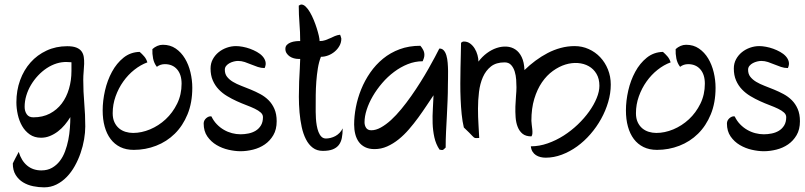

<svg xmlns="http://www.w3.org/2000/svg" viewBox="-20 -657 3527 841"><path d="M293 -346.2V-384.3L273.9 -385.3Q251 -386.2 228.3 -379.2Q205.6 -372.1 184.8 -358.4Q164.1 -344.7 146.5 -325.9Q128.9 -307.1 115.7 -284.9Q102.5 -262.7 95.2 -238.3Q87.9 -213.9 87.9 -189Q87.9 -169.9 97.2 -156.5Q106.4 -143.1 126 -143.1Q167 -143.1 198.2 -159.4Q229.5 -175.8 250.5 -203.6Q271.5 -231.4 282.2 -268.3Q293 -305.2 293 -346.2ZM173.3 163.6Q149.9 163.6 125.5 158.7Q101.1 153.8 81.3 141.8Q61.5 129.9 48.8 109.6Q36.1 89.4 36.1 59.1Q36.1 58.6 39.8 51Q43.5 43.5 48.1 34.7Q52.7 25.9 56.9 18.1Q61 10.3 62 8.3Q73.7 47.4 99.1 68.4Q124.5 89.4 161.1 89.4Q188 89.4 207.8 78.1Q227.5 66.9 241.7 48.6Q255.9 30.3 264.9 6.1Q273.9 -18.1 279.1 -43.9Q284.2 -69.8 286.1 -95.9Q288.1 -122.1 288.1 -144Q277.3 -126.5 263.7 -110.1Q250 -93.8 233.6 -81.3Q217.3 -68.8 198.7 -61.3Q180.2 -53.7 159.7 -53.7Q130.9 -53.7 110.4 -68.1Q89.8 -82.5 76.9 -105Q64 -127.4 57.9 -155Q51.8 -182.6 51.8 -209Q51.8 -260.7 68.1 -305.7Q84.5 -350.6 113.8 -383.5Q143.1 -416.5 184.1 -435.5Q225.1 -454.6 274.4 -454.6Q299.3 -454.6 314.2 -448.7Q329.1 -442.9 336.9 -432.4Q344.7 -421.9 346.9 -407.7Q349.1 -393.6 348.6 -377.2Q348.1 -360.8 346.4 -343Q344.7 -325.2 344.7 -307.1Q344.7 -255.9 349.1 -205.3Q353.5 -154.8 353.5 -103Q353.5 -76.7 348.4 -46.6Q343.3 -16.6 333 13.2Q322.8 43 307.6 70.1Q292.5 97.2 272.5 117.9Q252.4 138.7 227.5 151.1Q202.6 163.6 173.3 163.6Z M429.7 -173.3Q429.7 -215.3 439.9 -260.3Q450.2 -305.2 470.5 -342.5Q490.7 -379.9 521 -404.3Q551.3 -428.7 591.8 -429.7Q602.1 -420.9 611.6 -409.9Q621.1 -398.9 625.5 -383.8Q595.7 -373 568.4 -351.3Q541 -329.6 520 -300Q499 -270.5 486.3 -234.9Q473.6 -199.2 473.6 -161.1Q473.6 -138.2 481.2 -121.8Q488.8 -105.5 501.2 -95Q513.7 -84.5 529.8 -79.6Q545.9 -74.7 563 -74.7Q599.6 -74.7 637.2 -90.3Q674.8 -106 705.6 -134.5Q736.3 -163.1 755.9 -202.9Q775.4 -242.7 775.4 -290.5Q775.4 -330.6 755.6 -353.3Q735.8 -376 702.1 -376Q682.1 -376 667 -364.3Q654.8 -379.9 650.6 -400.6Q646.5 -421.4 647.5 -441.9Q657.2 -450.7 668.9 -455.8Q680.7 -460.9 693.4 -460.9Q725.6 -460.9 749.8 -444.3Q773.9 -427.7 790 -400.9Q806.2 -374 814.2 -340.3Q822.3 -306.6 822.3 -272.5Q822.3 -207 801.5 -156.5Q780.8 -106 745.6 -71.3Q710.4 -36.6 663.8 -18.6Q617.2 -0.5 565.9 -0.5Q532.2 -0.5 506.8 -12.9Q481.4 -25.4 464.4 -48.1Q447.3 -70.8 438.5 -102.5Q429.7 -134.3 429.7 -173.3Z M872.1 -116.2Q872.1 -123 875.2 -129.2Q878.4 -135.3 883.5 -139.6Q888.7 -144 894.5 -146.2Q900.4 -148.4 906.2 -147Q915.5 -127.4 929.7 -112.8Q943.8 -98.1 960.7 -88.4Q977.5 -78.6 996.3 -73.7Q1015.1 -68.8 1033.7 -68.8Q1050.8 -68.8 1068.1 -72.3Q1085.4 -75.7 1099.6 -84.2Q1113.8 -92.8 1122.8 -107.4Q1131.8 -122.1 1131.8 -144Q1131.8 -155.3 1122.1 -164.1Q1112.3 -172.9 1096.2 -180.7Q1080.1 -188.5 1059.3 -196.3Q1038.6 -204.1 1017.1 -213.9Q995.6 -223.6 974.9 -236.1Q954.1 -248.5 938 -265.4Q921.9 -282.2 912.1 -304.7Q902.3 -327.1 902.3 -356.9Q902.3 -379.4 912.1 -397.5Q921.9 -415.5 937.5 -428.2Q953.1 -440.9 973.1 -448Q993.2 -455.1 1013.7 -455.1Q1026.9 -455.1 1043 -452.1Q1059.1 -449.2 1075.2 -443.4Q1091.3 -437.5 1105.7 -429.4Q1120.1 -421.4 1129.9 -410.6Q1139.6 -399.9 1142.8 -387.2Q1146 -374.5 1139.6 -359.9L1139.2 -358.9Q1123.5 -358.9 1109.1 -363.8Q1094.7 -368.7 1080.6 -374.5Q1066.4 -380.4 1052 -385.3Q1037.6 -390.1 1022.5 -390.1Q1014.6 -390.1 1004.6 -387.7Q994.6 -385.3 985.8 -380.6Q977.1 -376 970.9 -368.7Q964.8 -361.3 964.8 -351.6Q964.8 -333 974.6 -320.6Q984.4 -308.1 1000.2 -298.6Q1016.1 -289.1 1036.6 -281.2Q1057.1 -273.4 1078.4 -264.6Q1099.6 -255.9 1120.1 -244.9Q1140.6 -233.9 1156.5 -218Q1172.4 -202.1 1182.1 -179.7Q1191.9 -157.2 1191.9 -126Q1191.9 -89.8 1177.2 -64.9Q1162.6 -40 1139.9 -24.4Q1117.2 -8.8 1088.9 -1.7Q1060.5 5.4 1033.7 5.4Q1009.3 5.4 981.2 -1Q953.1 -7.3 928.7 -21.7Q904.3 -36.1 888.2 -59.3Q872.1 -82.5 872.1 -116.2Z M1481 -94.7Q1481 -70.8 1477.3 -52.5Q1473.6 -34.2 1463.9 -21.7Q1454.1 -9.3 1437.3 -2.7Q1420.4 3.9 1394 3.9Q1368.2 3.9 1350.1 -9.8Q1332 -23.4 1320.1 -46.9Q1308.1 -70.3 1301.5 -100.8Q1294.9 -131.3 1292 -165Q1289.1 -198.7 1289.1 -233.4Q1289.1 -268.1 1290.3 -299.6Q1291.5 -331.1 1293.2 -356.9Q1294.9 -382.8 1294.9 -398.9H1286.6Q1277.3 -398.9 1267.3 -401.6Q1257.3 -404.3 1249 -409.9Q1240.7 -415.5 1235.4 -423.8Q1230 -432.1 1230 -442.9Q1230 -454.1 1237.1 -460.9Q1244.1 -467.8 1254.2 -471.4Q1264.2 -475.1 1275.4 -476.3Q1286.6 -477.5 1294.9 -477.1Q1294.9 -516.1 1291.7 -554.7Q1288.6 -593.3 1288.6 -632.3Q1290.5 -633.3 1293.9 -635.3Q1297.4 -637.2 1299.8 -637.2Q1309.6 -637.2 1319.3 -627.7Q1329.1 -618.2 1337.9 -603Q1346.7 -587.9 1354.2 -569.6Q1361.8 -551.3 1367.4 -533.4Q1373 -515.6 1376.5 -500.5Q1379.9 -485.4 1379.9 -477.1Q1393.6 -477.1 1404.8 -481Q1416 -484.9 1426.3 -489.7Q1436.5 -494.6 1446.8 -499Q1457 -503.4 1469.7 -504.9Q1470.7 -502.4 1472.9 -496.3Q1475.1 -490.2 1475.1 -487.8Q1475.1 -470.7 1467 -456.3Q1459 -441.9 1446.3 -431.2Q1433.6 -420.4 1417.7 -414.3Q1401.9 -408.2 1385.7 -408.2Q1377 -386.2 1372.3 -357.9Q1367.7 -329.6 1365.5 -299.6Q1363.3 -269.5 1363 -240.5Q1362.8 -211.4 1362.8 -187.5Q1362.8 -179.7 1362.8 -166.7Q1362.8 -153.8 1363.8 -138.4Q1364.7 -123 1367.4 -107.4Q1370.1 -91.8 1375 -79.1Q1379.9 -66.4 1387.9 -58.3Q1396 -50.3 1407.7 -50.3Q1417.5 -50.3 1428.2 -53Q1439 -55.7 1449 -61Q1459 -66.4 1467.3 -75Q1475.6 -83.5 1481 -94.7Z M1932.1 -10.7Q1926.8 -5.9 1924.3 -3.4Q1921.9 -1 1919.9 -0.2Q1918 0.5 1914.8 0Q1911.6 -0.5 1905.3 -1.5Q1889.2 -25.4 1882.6 -55.4Q1876 -85.4 1875 -117.2Q1874 -148.9 1876 -180.4Q1877.9 -211.9 1878.9 -239.7Q1864.7 -218.8 1847.9 -193.4Q1831.1 -168 1812 -141.8Q1793 -115.7 1771.5 -90.8Q1750 -65.9 1726.1 -46.6Q1702.1 -27.3 1675.8 -15.6Q1649.4 -3.9 1620.6 -3.9Q1596.2 -3.9 1579.1 -12.5Q1562 -21 1551.5 -35.6Q1541 -50.3 1536.1 -69.8Q1531.2 -89.4 1531.2 -111.3Q1531.2 -147.5 1538.8 -187.3Q1546.4 -227.1 1562 -265.6Q1577.6 -304.2 1601.6 -338.9Q1625.5 -373.5 1657.7 -399.9Q1689.9 -426.3 1730.7 -441.4Q1771.5 -456.5 1821.3 -456.5Q1828.6 -448.2 1833.7 -438.2Q1838.9 -428.2 1838.9 -417Q1838.9 -409.7 1836.7 -402.6Q1834.5 -395.5 1831.5 -388.7Q1797.9 -388.7 1766.1 -376Q1734.4 -363.3 1706.1 -342Q1677.7 -320.8 1654.1 -293.2Q1630.4 -265.6 1613 -235.8Q1595.7 -206.1 1586.2 -176.5Q1576.7 -147 1576.7 -121.6Q1576.7 -107.4 1583.7 -96.9Q1590.8 -86.4 1606.4 -86.4Q1626.5 -86.4 1648.4 -98.6Q1670.4 -110.8 1692.9 -131.3Q1715.3 -151.9 1737.8 -179.2Q1760.3 -206.5 1781.2 -236.3Q1802.2 -266.1 1821.5 -296.9Q1840.8 -327.6 1856.7 -355.7Q1872.6 -383.8 1884.8 -406.7Q1897 -429.7 1904.3 -444.3Q1916 -444.8 1923.6 -436.5Q1931.2 -428.2 1935.3 -414.1Q1939.5 -399.9 1940.9 -382.1Q1942.4 -364.3 1942.6 -346.2Q1942.9 -328.1 1942.4 -311.8Q1941.9 -295.4 1941.9 -284.7Q1941.9 -249 1940.4 -215.1Q1939 -181.2 1937.3 -147.7Q1935.5 -114.3 1933.8 -80.3Q1932.1 -46.4 1932.1 -10.7Z M2370.1 33.7Q2358.4 33.7 2347.4 31Q2336.4 28.3 2327.4 22.5Q2318.4 16.6 2312.5 7.1Q2306.6 -2.4 2305.2 -16.1Q2342.3 -16.1 2379.2 -29.1Q2416 -42 2449.2 -63.2Q2482.4 -84.5 2511 -111.8Q2539.6 -139.2 2560.5 -168.5Q2581.5 -197.8 2593.5 -227.1Q2605.5 -256.3 2605.5 -281.2Q2605.5 -312 2592.8 -333.5Q2580.1 -355 2559.1 -366.9Q2538.1 -378.9 2511.2 -380.9Q2484.4 -382.8 2456.5 -374.3Q2428.7 -365.7 2401.9 -346.4Q2375 -327.1 2354 -296.6Q2333 -266.1 2320.3 -224.1Q2307.6 -182.1 2307.6 -127.9Q2307.6 -120.6 2309.1 -110.6Q2310.5 -100.6 2311.5 -90.8Q2312.5 -81.1 2312 -72.5Q2311.5 -64 2307.6 -59.6Q2283.2 -59.6 2269 -71Q2254.9 -82.5 2247.6 -101.1Q2240.2 -119.6 2238.5 -143.3Q2236.8 -167 2237.5 -190.9Q2238.3 -214.8 2240.2 -236.8Q2242.2 -258.8 2242.2 -274.4Q2242.2 -289.1 2241 -307.9Q2239.7 -326.7 2234.6 -343.5Q2229.5 -360.4 2219 -372.1Q2208.5 -383.8 2190.4 -383.8Q2153.3 -383.8 2130.6 -366Q2107.9 -348.1 2095.2 -319.3Q2082.5 -290.5 2078.1 -254.2Q2073.7 -217.8 2073.7 -181.2Q2073.7 -144.5 2075.9 -110.6Q2078.1 -76.7 2079.1 -52.7Q2071.3 -52.7 2067.4 -52.2Q2063.5 -51.8 2060.8 -52.5Q2058.1 -53.2 2055.7 -55.2Q2053.2 -57.1 2048.3 -62.3Q2043.5 -67.4 2034.9 -76.2Q2026.4 -85 2011.7 -98.6Q2005.4 -125 2002.2 -156.7Q1999 -188.5 1997.6 -222.7Q1996.1 -256.8 1996.3 -291.7Q1996.6 -326.7 1997.1 -359.1Q1997.6 -391.6 1998.5 -420.2Q1999.5 -448.7 1999.5 -469.7Q2003.9 -472.2 2005.4 -473.6Q2006.8 -475.1 2012.2 -475.1Q2027.3 -475.1 2039.3 -466.3Q2051.3 -457.5 2059.3 -444.3Q2067.4 -431.2 2071.5 -415.8Q2075.7 -400.4 2075.7 -387.2Q2091.8 -408.7 2112.5 -424.1Q2133.3 -439.5 2155.3 -446.8Q2177.2 -454.1 2198.7 -452.9Q2220.2 -451.7 2237.3 -440.4Q2254.4 -429.2 2265.1 -407Q2275.9 -384.8 2277.3 -350.1Q2299.8 -372.1 2325.4 -391.1Q2351.1 -410.2 2378.7 -424.6Q2406.2 -439 2436 -447Q2465.8 -455.1 2497.1 -455.1Q2529.8 -455.1 2558.6 -442.1Q2587.4 -429.2 2608.9 -406.5Q2630.4 -383.8 2642.8 -353Q2655.3 -322.3 2655.3 -286.6Q2655.3 -248.5 2644 -210.2Q2632.8 -171.9 2613 -136.2Q2593.3 -100.6 2566.4 -69.6Q2539.6 -38.6 2507.8 -15.6Q2476.1 7.3 2440.9 20.5Q2405.8 33.7 2370.1 33.7Z M2721.7 -173.3Q2721.7 -215.3 2731.9 -260.3Q2742.2 -305.2 2762.5 -342.5Q2782.7 -379.9 2813 -404.3Q2843.3 -428.7 2883.8 -429.7Q2894 -420.9 2903.6 -409.9Q2913.1 -398.9 2917.5 -383.8Q2887.7 -373 2860.4 -351.3Q2833 -329.6 2812 -300Q2791 -270.5 2778.3 -234.9Q2765.6 -199.2 2765.6 -161.1Q2765.6 -138.2 2773.2 -121.8Q2780.8 -105.5 2793.2 -95Q2805.7 -84.5 2821.8 -79.6Q2837.9 -74.7 2855 -74.7Q2891.6 -74.7 2929.2 -90.3Q2966.8 -106 2997.6 -134.5Q3028.3 -163.1 3047.9 -202.9Q3067.4 -242.7 3067.4 -290.5Q3067.4 -330.6 3047.6 -353.3Q3027.8 -376 2994.1 -376Q2974.1 -376 2959 -364.3Q2946.8 -379.9 2942.6 -400.6Q2938.5 -421.4 2939.5 -441.9Q2949.2 -450.7 2960.9 -455.8Q2972.7 -460.9 2985.4 -460.9Q3017.6 -460.9 3041.7 -444.3Q3065.9 -427.7 3082 -400.9Q3098.1 -374 3106.2 -340.3Q3114.3 -306.6 3114.3 -272.5Q3114.3 -207 3093.5 -156.5Q3072.8 -106 3037.6 -71.3Q3002.4 -36.6 2955.8 -18.6Q2909.2 -0.5 2857.9 -0.5Q2824.2 -0.5 2798.8 -12.9Q2773.4 -25.4 2756.3 -48.1Q2739.3 -70.8 2730.5 -102.5Q2721.7 -134.3 2721.7 -173.3Z M3164.1 -116.2Q3164.1 -123 3167.2 -129.2Q3170.4 -135.3 3175.5 -139.6Q3180.7 -144 3186.5 -146.2Q3192.4 -148.4 3198.2 -147Q3207.5 -127.4 3221.7 -112.8Q3235.8 -98.1 3252.7 -88.4Q3269.5 -78.6 3288.3 -73.7Q3307.1 -68.8 3325.7 -68.8Q3342.8 -68.8 3360.1 -72.3Q3377.4 -75.7 3391.6 -84.2Q3405.8 -92.8 3414.8 -107.4Q3423.8 -122.1 3423.8 -144Q3423.8 -155.3 3414.1 -164.1Q3404.3 -172.9 3388.2 -180.7Q3372.1 -188.5 3351.3 -196.3Q3330.6 -204.1 3309.1 -213.9Q3287.6 -223.6 3266.8 -236.1Q3246.1 -248.5 3230 -265.4Q3213.9 -282.2 3204.1 -304.7Q3194.3 -327.1 3194.3 -356.9Q3194.3 -379.4 3204.1 -397.5Q3213.9 -415.5 3229.5 -428.2Q3245.1 -440.9 3265.1 -448Q3285.2 -455.1 3305.7 -455.1Q3318.8 -455.1 3335 -452.1Q3351.1 -449.2 3367.2 -443.4Q3383.3 -437.5 3397.7 -429.4Q3412.1 -421.4 3421.9 -410.6Q3431.6 -399.9 3434.8 -387.2Q3438 -374.5 3431.6 -359.9L3431.2 -358.9Q3415.5 -358.9 3401.1 -363.8Q3386.7 -368.7 3372.6 -374.5Q3358.4 -380.4 3344 -385.3Q3329.6 -390.1 3314.5 -390.1Q3306.6 -390.1 3296.6 -387.7Q3286.6 -385.3 3277.8 -380.6Q3269 -376 3262.9 -368.7Q3256.8 -361.3 3256.8 -351.6Q3256.8 -333 3266.6 -320.6Q3276.4 -308.1 3292.2 -298.6Q3308.1 -289.1 3328.6 -281.2Q3349.1 -273.4 3370.4 -264.6Q3391.6 -255.9 3412.1 -244.9Q3432.6 -233.9 3448.5 -218Q3464.4 -202.1 3474.1 -179.7Q3483.9 -157.2 3483.9 -126Q3483.9 -89.8 3469.2 -64.9Q3454.6 -40 3431.9 -24.4Q3409.2 -8.8 3380.9 -1.7Q3352.5 5.4 3325.7 5.4Q3301.3 5.4 3273.2 -1Q3245.1 -7.3 3220.7 -21.7Q3196.3 -36.1 3180.2 -59.3Q3164.1 -82.5 3164.1 -116.2Z"/></svg>

Font: RIT Kutty
Style: Bold
Weight: 700
Designer: Artist Kutty Kodungallur
Foundry: Rachana Institute of Technology
Version: 1.3.2